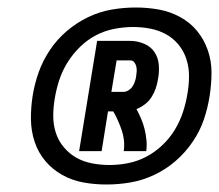

<svg xmlns="http://www.w3.org/2000/svg" viewBox="-20 -917 584 512"><path d="M191 -514 239 -808H327Q346 -808 364 -800.5Q382 -793 392 -778Q402 -763 403.5 -743.5Q405 -724 401 -704Q399 -692 395 -680.5Q391 -669 384 -658Q377 -647 366.5 -639Q356 -631 344 -626Q351 -613 356.5 -600Q362 -587 365.5 -573Q369 -559 370.5 -544Q372 -529 370 -514H310Q312 -529 310.5 -543Q309 -557 304.5 -570Q300 -583 294.5 -595.5Q289 -608 282 -620H268L251 -514ZM277 -672H309Q316 -672 322.5 -676Q329 -680 333 -686Q337 -692 339.5 -699Q342 -706 343 -713Q344 -720 344.5 -726.5Q345 -733 343.5 -739.5Q342 -746 338 -751Q334 -756 327 -756H291ZM264 -425Q232 -425 202 -430.5Q172 -436 146 -450.5Q120 -465 101 -487.5Q82 -510 72.5 -538.5Q63 -567 62.5 -598Q62 -629 67 -661Q72 -693 83 -724Q94 -755 113 -783.5Q132 -812 158.5 -834.5Q185 -857 215.5 -871.5Q246 -886 278 -891.5Q310 -897 342 -897Q374 -897 404 -891.5Q434 -886 460.5 -871.5Q487 -857 505.5 -834.5Q524 -812 534 -783.5Q544 -755 544 -724Q544 -693 539 -661Q534 -629 523.5 -598Q513 -567 493.5 -538.5Q474 -510 448 -487.5Q422 -465 391 -450.5Q360 -436 328 -430.5Q296 -425 264 -425ZM272 -477Q297 -477 322 -482Q347 -487 370 -499Q393 -511 413 -530Q433 -549 446.5 -571.5Q460 -594 468 -618.5Q476 -643 480 -668Q484 -691 484 -714.5Q484 -738 477 -759.5Q470 -781 456 -798Q442 -815 423 -825.5Q404 -836 381.5 -840.5Q359 -845 335 -845Q310 -845 284.5 -840Q259 -835 236 -823Q213 -811 193.5 -792Q174 -773 160 -750.5Q146 -728 138 -703.5Q130 -679 126 -654Q122 -631 122 -607.5Q122 -584 129 -562.5Q136 -541 150.5 -524Q165 -507 183.5 -496.5Q202 -486 225 -481.5Q248 -477 272 -477Z"/></svg>

Font: Iosevka Term Curly Semibold
Style: Italic
Weight: 600
Italic angle: -9°
Designer: Belleve Invis
Foundry: Belleve Invis
Version: Version 32.3.0